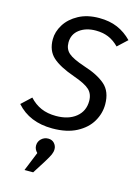

<svg xmlns="http://www.w3.org/2000/svg" viewBox="-145 -778 829 1152"><g transform="rotate(15 269.0 -202.5)"><path d="M527 -618 468 -563Q436 -595 401.5 -609Q367 -623 324 -623Q263 -623 223 -593Q183 -563 183 -511Q183 -471 210 -447Q237 -423 312 -398Q398 -371 445 -330Q492 -289 492 -209Q492 -153 462.5 -102.5Q433 -52 372.5 -20Q312 12 222 12Q80 12 -1 -80L59 -136Q91 -101 131 -83.5Q171 -66 224 -66Q301 -66 347.5 -103.5Q394 -141 394 -204Q394 -248 366.5 -273.5Q339 -299 267 -324Q173 -357 130 -396.5Q87 -436 87 -506Q87 -553 115 -598Q143 -643 196.5 -672Q250 -701 324 -701Q389 -701 438 -680Q487 -659 527 -618ZM268 129Q268 146 260.5 163Q253 180 232 214L180 296H126L174 178Q155 159 155 136Q155 111 173 94Q191 77 216 77Q240 77 254 93Q268 109 268 129Z"/></g></svg>

Font: Fira Sans
Style: Italic
Weight: 400
Italic angle: -8°
Designer: bBox Type GmbH & Carrois Corporate GbR & Edenspiekermann AG
Foundry: bBox Type GmbH & Carrois Corporate GbR & Edenspiekermann AG
Version: Version 4.301